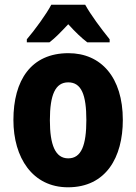

<svg xmlns="http://www.w3.org/2000/svg" viewBox="-20 -786 580 816"><path d="M342 -766H198C178 -727 126 -656 94 -619V-606H190C214 -624 239 -650 270 -683C300 -650 326 -625 351 -606H446V-619C409 -665 367 -721 342 -766ZM502 -276C502 -458 409 -560 271 -560C112 -560 37 -445 37 -276C37 -116 118 10 269 10C431 10 502 -118 502 -276ZM192 -275C192 -383 215 -436 270 -436C326 -436 347 -383 347 -276C347 -169 326 -113 270 -113C215 -113 192 -170 192 -275Z"/></svg>

Font: Noto Sans Khmer UI Condensed ExtraBold
Style: Regular
Weight: 800
Width: 3
Designer: Danh Hong and the Monotype Design Team
Foundry: Monotype Imaging Inc.
Version: Version 2.002